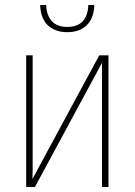

<svg xmlns="http://www.w3.org/2000/svg" viewBox="-20 -750 540 770"><path d="M85 0V-528H111V-115Q111 -92 111 -73Q111 -54 110 -32L378 -528H415V0H389V-498L120 0ZM250 -621Q202 -621 172.5 -648Q143 -675 141 -730H165Q167 -688 188 -665Q209 -642 250 -642Q291 -642 312 -665Q333 -688 334 -730H358Q357 -678 328.5 -649.5Q300 -621 250 -621Z"/></svg>

Font: Noto Sans Mono ExtraCondensed Thin
Style: Regular
Weight: 100
Width: 2
Designer: Monotype Design Team
Foundry: Monotype Imaging Inc.
Version: Version 2.014; ttfautohint (v1.8.4.7-5d5b)